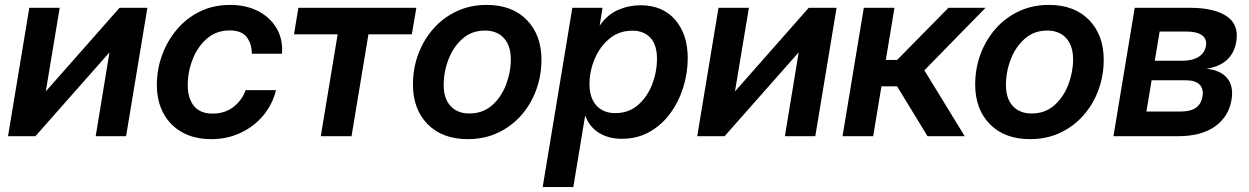

<svg xmlns="http://www.w3.org/2000/svg" viewBox="-20 -547 5014 771"><path d="M486.3 0H364.3L419.4 -335.4H418.5L122.1 0H12.2L97.7 -515.6H219.7L164.1 -181.2H165L460 -515.6H571.8Z M828.6 11.7Q761.2 11.7 712.2 -15.4Q663.1 -42.5 636.5 -91.6Q609.9 -140.6 609.9 -205.6Q609.9 -267.6 630.6 -325Q651.4 -382.3 689.9 -428.2Q728.5 -474.1 782.7 -500.7Q836.9 -527.3 904.3 -527.3Q967.8 -527.3 1016.4 -502.4Q1064.9 -477.5 1090.8 -433.3Q1116.7 -389.2 1112.3 -331.1H991.2Q991.2 -370.6 970.9 -397.7Q950.7 -424.8 902.3 -424.8Q848.6 -424.8 811 -392.1Q773.4 -359.4 753.7 -309.1Q733.9 -258.8 733.9 -205.1Q733.9 -151.9 759 -121.3Q784.2 -90.8 833.5 -90.8Q882.8 -90.8 917 -117.2Q951.2 -143.6 966.8 -185.1H1088.4Q1074.2 -127.9 1037.4 -83.5Q1000.5 -39.1 946.5 -13.7Q892.6 11.7 828.6 11.7Z M1268.1 0 1335.9 -409.2H1160.6L1178.2 -515.6H1651.9L1633.8 -409.2H1459.5L1391.6 0Z M1858.4 11.7Q1756.3 11.7 1697.3 -48.3Q1638.2 -108.4 1638.2 -207.5Q1638.2 -271.5 1659.4 -329.1Q1680.7 -386.7 1720 -431.4Q1759.3 -476.1 1813.7 -501.7Q1868.2 -527.3 1934.1 -527.3Q2036.6 -527.3 2095.5 -466.8Q2154.3 -406.2 2154.3 -307.1Q2154.3 -244.1 2133.5 -186.8Q2112.8 -129.4 2073.7 -84.7Q2034.7 -40 1980.2 -14.2Q1925.8 11.7 1858.4 11.7ZM1864.7 -91.3Q1918.9 -91.3 1956.1 -124.3Q1993.2 -157.2 2012.2 -207.3Q2031.2 -257.3 2031.2 -308.6Q2031.2 -363.8 2003.4 -394Q1975.6 -424.3 1927.7 -424.3Q1874.5 -424.3 1837.4 -391.6Q1800.3 -358.9 1781 -308.8Q1761.7 -258.8 1761.7 -205.6Q1761.7 -151.4 1789.3 -121.3Q1816.9 -91.3 1864.7 -91.3Z M2159.2 204.1 2278.3 -515.6H2399.4L2388.2 -444.8H2388.7Q2418.9 -488.3 2461.9 -507.1Q2504.9 -525.9 2552.2 -525.9Q2640.6 -525.9 2691.2 -467.5Q2741.7 -409.2 2741.7 -313.5Q2741.7 -253.9 2723.6 -196Q2705.6 -138.2 2671.4 -91.6Q2637.2 -44.9 2588.1 -17.3Q2539.1 10.3 2476.6 10.3Q2423.8 10.3 2385.5 -13.4Q2347.2 -37.1 2330.1 -82H2329.6L2282.2 204.1ZM2450.7 -92.8Q2504.9 -92.8 2542.2 -125.5Q2579.6 -158.2 2598.9 -208.5Q2618.2 -258.8 2618.2 -311Q2618.2 -366.7 2591.8 -395.3Q2565.4 -423.8 2519.5 -423.8Q2465.3 -423.8 2426.8 -391.4Q2388.2 -358.9 2367.7 -309.6Q2347.2 -260.3 2347.2 -209.5Q2347.2 -154.8 2374.5 -123.8Q2401.9 -92.8 2450.7 -92.8Z M3253.9 0H3131.8L3187 -335.4H3186L2889.6 0H2779.8L2865.2 -515.6H2987.3L2931.6 -181.2H2932.6L3227.5 -515.6H3339.4Z M3363.3 0 3448.7 -515.6H3571.8L3537.1 -306.2H3582.5L3788.6 -515.6H3937.5L3691.9 -264.6L3854 0H3704.6L3582.5 -200.2H3519.5L3486.3 0Z M4116.2 11.7Q4014.2 11.7 3955.1 -48.3Q3896 -108.4 3896 -207.5Q3896 -271.5 3917.2 -329.1Q3938.5 -386.7 3977.8 -431.4Q4017.1 -476.1 4071.5 -501.7Q4126 -527.3 4191.9 -527.3Q4294.4 -527.3 4353.3 -466.8Q4412.1 -406.2 4412.1 -307.1Q4412.1 -244.1 4391.4 -186.8Q4370.6 -129.4 4331.5 -84.7Q4292.5 -40 4238 -14.2Q4183.6 11.7 4116.2 11.7ZM4122.6 -91.3Q4176.8 -91.3 4213.9 -124.3Q4251 -157.2 4270 -207.3Q4289.1 -257.3 4289.1 -308.6Q4289.1 -363.8 4261.2 -394Q4233.4 -424.3 4185.5 -424.3Q4132.3 -424.3 4095.2 -391.6Q4058.1 -358.9 4038.8 -308.8Q4019.5 -258.8 4019.5 -205.6Q4019.5 -151.4 4047.1 -121.3Q4074.7 -91.3 4122.6 -91.3Z M4451.2 0 4536.6 -515.6H4759.8Q4855.5 -515.6 4905.8 -481.9Q4956.1 -448.2 4944.3 -379.4Q4937 -334.5 4907 -306.6Q4877 -278.8 4824.7 -271Q4881.8 -265.1 4908.2 -232.7Q4934.6 -200.2 4925.3 -146Q4914.1 -78.6 4859.1 -39.3Q4804.2 0 4709.5 0ZM4583.5 -99.1H4721.7Q4798.8 -99.1 4808.6 -159.2Q4814 -190.9 4796.6 -207.8Q4779.3 -224.6 4742.7 -224.6H4604.5ZM4617.2 -303.2H4729Q4769 -303.2 4793.7 -319.1Q4818.4 -335 4822.8 -363.8Q4827.1 -390.6 4806.6 -405.5Q4786.1 -420.4 4743.7 -420.4H4636.7Z"/></svg>

Font: Inter Display SemiBold
Style: Italic
Weight: 600
Italic angle: -9.39999°
Designer: Rasmus Andersson
Foundry: rsms
Version: Version 4.000;git-a52131595